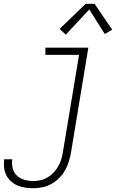

<svg xmlns="http://www.w3.org/2000/svg" viewBox="-51 -782 671 1015"><path d="M126 213Q104 213 82.5 210Q61 207 41.5 198.5Q22 190 7 176.5Q-8 163 -17.5 144.5Q-27 126 -29.5 104Q-32 82 -29 61Q-29 60 -29 60Q-29 60 -29 60H14Q14 60 14 60Q14 60 14 60Q14 60 14 60Q14 60 14 60Q10 84 16 107.5Q22 131 38.5 146.5Q55 162 78 168.5Q101 175 126 175Q145 175 164.5 170.5Q184 166 202 155Q220 144 234 128.5Q248 113 258 95Q268 77 273.5 58Q279 39 282 19L367 -492H189V-530H416L324 26Q320 50 312.5 73.5Q305 97 292.5 119Q280 141 261.5 159.5Q243 178 220.5 190.5Q198 203 174 208Q150 213 126 213ZM297 -599 264 -629 402 -762H449L542 -625L503 -602L421 -732Z"/></svg>

Font: Iosevka Slab XLtExObl
Style: Regular
Weight: 200
Width: 7
Italic angle: -9°
Monospace: yes
Designer: Belleve Invis
Foundry: Belleve Invis
Version: Version 11.1.1; ttfautohint (v1.8.3)